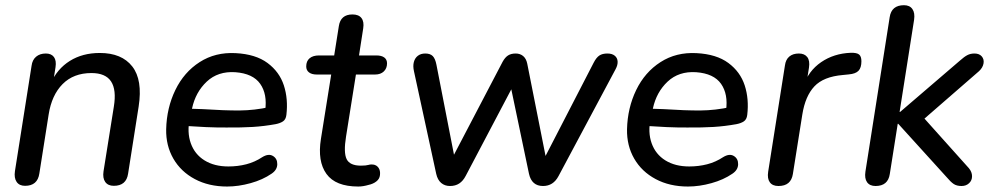

<svg xmlns="http://www.w3.org/2000/svg" viewBox="-20 -697 3766 727"><path d="M36.6 -49.2 99.5 -447.7Q102.3 -470.2 116.7 -482.3Q131 -494.4 153.5 -494.4Q174.4 -494.4 184.3 -481Q194.1 -467.6 190.2 -442.4L178 -364.6L171.4 -380.3Q196.4 -436.3 244.4 -466.3Q292.3 -496.4 358 -496.4Q441 -496.4 480.8 -445.4Q520.6 -394.5 505 -293.7L465 -39.3Q458.2 6.6 410.9 6.6Q389 6.6 378.5 -8Q368.1 -22.7 372 -48.4L411 -292.9Q421.5 -356.8 400.6 -388.6Q379.7 -420.4 326.3 -420.4Q258.6 -420.4 217.1 -378.7Q175.7 -337 164.2 -263.4L129 -40.1Q122.2 6.6 74.9 6.6Q53 6.6 42.9 -8.4Q32.7 -23.4 36.6 -49.2Z M609.2 -207.5Q611.1 -288.4 643.9 -356.1Q676.7 -423.8 736.1 -461.9Q795.4 -500 872.4 -495.8Q948 -491.9 993 -458.5Q1038 -425.1 1054.8 -373.7Q1071.5 -322.2 1064.4 -261.9Q1062.4 -244.7 1051.5 -237.4Q1040.5 -230.1 1023.1 -226.8Q980 -219 936.7 -216.3Q893.4 -213.7 837.4 -214.2Q800.4 -214 760.1 -215.7Q719.9 -217.5 674.8 -220.6L687.1 -285.8Q714.6 -284.5 746.8 -283.8Q831 -278.3 887.4 -278.7Q943.8 -279.2 1001.7 -291.8L984 -277.9Q992.8 -340.3 965.3 -379.5Q937.8 -418.7 870.8 -423.6Q805.3 -427.8 762.9 -388Q720.5 -348.1 707.3 -286.9L698.7 -249.5Q687.5 -196.5 702.4 -154.6Q717.3 -112.7 754.4 -89.7Q791.4 -66.7 844.8 -66.7Q880.3 -66.7 912.6 -75Q944.9 -83.3 973.3 -102.1Q996.7 -116.4 1013.4 -106.5Q1030.2 -96.5 1029.9 -75.1Q1029.6 -53.7 1008.4 -39.4Q974.8 -16.2 928.9 -3.5Q883 9.3 839.9 9.3Q770.5 9.3 717.7 -18.9Q664.9 -47 636.4 -96.3Q608 -145.7 609.2 -207.5Z M1195.2 -171.2 1234.1 -414.8H1179.6Q1160.5 -414.8 1150 -422.9Q1139.5 -430.9 1139.5 -445.5Q1139.5 -465.5 1152.2 -476.3Q1165 -487.1 1187.9 -487.1H1245.4L1263 -598.1Q1269.7 -642.3 1314.5 -642.3Q1338.3 -642.3 1348.8 -628.5Q1359.2 -614.8 1355.3 -589.7L1339.4 -487.1H1404.7Q1424.5 -487.1 1435 -479.4Q1445.5 -471.6 1445.5 -457.1Q1445.5 -438.3 1433.4 -426.6Q1421.2 -414.8 1400.2 -414.8H1327.7L1290.2 -179.5Q1280.5 -119.2 1292.5 -94.5Q1304.6 -69.8 1346.5 -69.8Q1365.9 -69.8 1375.4 -72.6Q1380.3 -74.2 1385.2 -74.2Q1400.7 -75 1409.7 -66Q1418.7 -57.1 1419.1 -42.5Q1419.8 -25.1 1410.3 -14.9Q1400.8 -4.6 1384 0.9Q1379.2 2.5 1376.4 2.9Q1354.7 9.3 1336.6 9.3Q1250.5 9.3 1216.1 -38.5Q1181.6 -86.3 1195.2 -171.2Z M1631.7 -38.8 1547.5 -427.1Q1543 -446.8 1547 -462Q1551 -477.2 1562.2 -485.8Q1573.5 -494.4 1590.3 -494.4Q1609 -494.4 1618.6 -484.7Q1628.1 -475 1632.6 -451.7L1705.9 -75.9H1680.6L1883.3 -463.4Q1892.5 -480 1903.9 -487.2Q1915.4 -494.4 1932.6 -494.4Q1949.3 -494.4 1960.9 -484.8Q1972.5 -475.1 1976.4 -455.9L2051.8 -75.9H2029.9L2227.9 -459.6Q2238 -479.2 2249.5 -486.8Q2261.1 -494.4 2279.8 -494.4Q2297.5 -494.4 2307.7 -486.1Q2317.8 -477.9 2318.6 -464.3Q2319.4 -450.7 2311 -435.2L2094.7 -30Q2084.7 -11.3 2070.1 -2Q2055.5 7.3 2036.1 7.3Q1993.3 7.3 1983 -38.8L1904.6 -413.4H1944.8L1743.5 -31.3Q1733.5 -11.9 1718.9 -2.3Q1704.3 7.3 1683.9 7.3Q1664.1 7.3 1650.5 -4.3Q1636.9 -15.8 1631.7 -38.8Z M2354.2 -207.5Q2356.1 -288.4 2388.9 -356.1Q2421.7 -423.8 2481.1 -461.9Q2540.4 -500 2617.4 -495.8Q2693 -491.9 2738 -458.5Q2783 -425.1 2799.8 -373.7Q2816.5 -322.2 2809.4 -261.9Q2807.4 -244.7 2796.5 -237.4Q2785.5 -230.1 2768.1 -226.8Q2725 -219 2681.7 -216.3Q2638.4 -213.7 2582.4 -214.2Q2545.4 -214 2505.1 -215.7Q2464.9 -217.5 2419.8 -220.6L2432.1 -285.8Q2459.6 -284.5 2491.8 -283.8Q2576 -278.3 2632.4 -278.7Q2688.8 -279.2 2746.7 -291.8L2729 -277.9Q2737.8 -340.3 2710.3 -379.5Q2682.8 -418.7 2615.8 -423.6Q2550.3 -427.8 2507.9 -388Q2465.5 -348.1 2452.3 -286.9L2443.7 -249.5Q2432.5 -196.5 2447.4 -154.6Q2462.3 -112.7 2499.4 -89.7Q2536.4 -66.7 2589.8 -66.7Q2625.3 -66.7 2657.6 -75Q2689.9 -83.3 2718.3 -102.1Q2741.7 -116.4 2758.4 -106.5Q2775.2 -96.5 2774.9 -75.1Q2774.6 -53.7 2753.4 -39.4Q2719.8 -16.2 2673.9 -3.5Q2628 9.3 2584.9 9.3Q2515.5 9.3 2462.7 -18.9Q2409.9 -47 2381.4 -96.3Q2353 -145.7 2354.2 -207.5Z M2888.6 -46.6 2952.1 -449Q2955 -471.5 2968.7 -482.9Q2982.4 -494.4 3004.9 -494.4Q3026.4 -494.4 3036.8 -480.7Q3047.1 -467 3043.2 -441.2L3032 -370.6H3021.6Q3041 -428.6 3089.2 -461.6Q3137.4 -494.6 3201.1 -497.1Q3224.3 -497.8 3233 -490.5Q3241.7 -483.2 3241.7 -465.1Q3241.7 -440.7 3230.8 -429.1Q3219.8 -417.5 3193.9 -415.3L3171.3 -413Q3098 -406.7 3063.6 -369.9Q3029.1 -333.1 3018 -263.7L2982.2 -38.2Q2978.7 -15.7 2965.2 -4.2Q2951.7 7.3 2927.5 7.3Q2905 7.3 2894.9 -6.8Q2884.7 -20.8 2888.6 -46.6Z M3256.9 -47.2 3348.7 -631.8Q3355.5 -677.3 3402.8 -677.3Q3424.7 -677.3 3434.8 -662.6Q3445 -648 3441.1 -621.6L3386.3 -273.2H3388.3L3614.7 -467.5Q3631.1 -482.2 3642.9 -488.3Q3654.7 -494.4 3669.8 -494.4Q3687.8 -494.4 3697.3 -483.6Q3706.8 -472.7 3704.1 -456.8Q3701.3 -440.8 3687.1 -427.6L3454.8 -225.6L3457.1 -274L3648.6 -60.2Q3660.6 -45.7 3660.6 -29.7Q3660.7 -13.8 3649.4 -3.3Q3638.2 7.3 3620.8 7.3Q3602.8 7.3 3591.2 -0.3Q3579.7 -7.9 3562.6 -28.2L3381.2 -228.2H3379.2L3349.2 -38.2Q3342.5 7.3 3295.2 7.3Q3273.3 7.3 3263.1 -7.1Q3253 -21.4 3256.9 -47.2Z"/></svg>

Font: SN Pro Thin
Style: Italic
Weight: 200
Italic angle: -9°
Designer: Tobias Whetton
Foundry: Supernotes
Version: Version 1.003;Glyphs 3.3 (3324)